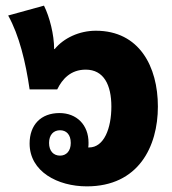

<svg xmlns="http://www.w3.org/2000/svg" viewBox="-20 -646 610 681"><path d="M288 15C471 15 540 -126 540 -268C540 -410 474 -537 320 -537C261 -537 206 -511 174 -472H172C172 -523 156 -586 136 -626L9 -591C48 -521 71 -426 85 -329H183C201 -366 231 -399 284 -399C348 -399 375 -345 375 -268C375 -191 349 -123 296 -123H293C294 -129 294 -134 294 -140C294 -203 252 -245 191 -245C125 -245 85 -203 85 -137C85 -37 185 15 288 15ZM193 -94C170 -94 154 -110 154 -139C154 -168 170 -184 193 -184C215 -184 231 -169 231 -139C231 -110 215 -94 193 -94Z"/></svg>

Font: Noto Sans Thai Looped Condensed Black
Style: Regular
Weight: 900
Width: 3
Designer: Sasikarn Vongin, Ben Mitchell
Foundry: The Fontpad Ltd
Version: Version 1.001